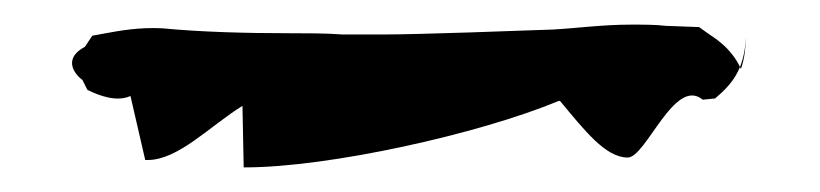

<svg xmlns="http://www.w3.org/2000/svg" viewBox="-20 -38 666 156"><path d="M47 27 51 35C61 40 75 45 86 40L98 92H100C125 92 151 64 177 48L178 98H179C247 98 369 71 434 44H435C455 68 472 90 490 90C505 90 528 24 551 43L561 42C574 31 585 19 586 -8C586 -1 585 10 582 18C574 0 559 -8 555 -11L548 -16L521 -17C513 -18 502 -18 493 -18C469 -18 448 -15 429 -14C402 -13 320 -10 293 -10H258C245 -11 228 -11 215 -11C180 -11 143 -12 112 -15C93 -16 77 -13 66 -11L55 -9L49 0C32 9 39 21 47 27Z"/></svg>

Font: Hussar Pisanka
Style: Blk
Weight: 700
Designer: Robert Jablonski
Foundry: Cannot Into Space Fonts
Version: Version 1.070